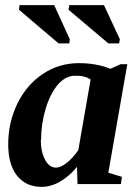

<svg xmlns="http://www.w3.org/2000/svg" viewBox="-20 -717 540 748"><path d="M402 -44 455 -28 451 0H282L280 -67Q252 -32 215 -10Q179 11 142 11Q81 11 46 -33Q12 -76 12 -155Q12 -240 48 -314Q84 -387 147 -429Q210 -471 287 -471Q356 -471 410 -449L450 -467H476ZM140 -171 139 -173Q139 -125 156 -94Q172 -64 198 -64Q217 -64 242 -84Q265 -103 285 -132L333 -407Q311 -423 272 -422Q236 -422 206 -388Q176 -353 158 -294Q140 -234 140 -171ZM208 -548 54 -679 56 -697H191L252 -564L250 -548ZM402 -548 247 -679 250 -697H385L447 -564L444 -548Z"/></svg>

Font: Libra Serif Modern
Style: Bold Italic
Weight: 700
Italic angle: -12°
Designer: Stefan Peev, Context Ltd
Foundry: Stefan Peev, Context Ltd
Version: Version 1.000